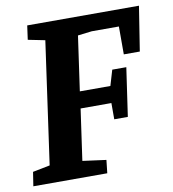

<svg xmlns="http://www.w3.org/2000/svg" viewBox="-88 -714 701 780"><g transform="rotate(-10 262.0 -324.0)"><path d="M-4 -58 67 -72 138 -576 68 -590 76 -648H537L508 -464H442V-579H330L272 -572L240 -347H366L385 -411H443L414 -211H358V-278H231L201 -67L298 -54L292 0H-13Z"/></g></svg>

Font: Faustina VF Beta
Style: Italic
Weight: 400
Italic angle: -8°
Designer: Alfonso Garcia
Foundry: Omnibus-Type
Version: Version 1.006